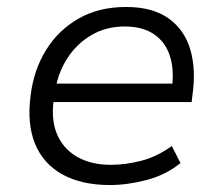

<svg xmlns="http://www.w3.org/2000/svg" viewBox="-20 -523 638 551"><path d="M295 8Q214 8 159 -22.5Q104 -53 80.5 -110.5Q57 -168 68 -250Q77 -323 112.5 -380Q148 -437 206 -470Q264 -503 342 -503Q418 -503 464 -470Q510 -437 526.5 -379.5Q543 -322 532 -248L530 -230H114L123 -283H497L472 -261Q481 -318 468.5 -359.5Q456 -401 423 -424Q390 -447 338 -447Q285 -447 243.5 -423Q202 -399 175 -358.5Q148 -318 139 -267L136 -249Q125 -186 142 -142Q159 -98 199.5 -74Q240 -50 298 -50Q340 -50 385 -61.5Q430 -73 473 -104L498 -55Q456 -21 401 -6.5Q346 8 295 8Z"/></svg>

Font: Nunito Sans 7pt Light
Style: Italic
Weight: 300
Italic angle: -9°
Designer: Vernon Adams
Foundry: Vernon Adams
Version: Version 3.101;gftools[0.9.27]